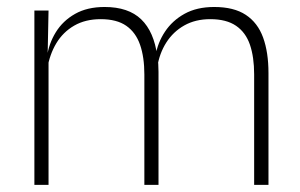

<svg xmlns="http://www.w3.org/2000/svg" viewBox="-20 -516 838 536"><path d="M689.5 0V-308.5Q689.5 -356.5 677.8 -391Q666 -425.5 639 -444Q612 -462.5 567 -462.5Q525.5 -462.5 494.5 -445Q463.5 -427.5 444.2 -397.2Q425 -367 419 -328.5L407.5 -361.5H414.5Q420 -396.5 440.5 -427.5Q461 -458.5 495.2 -477.5Q529.5 -496.5 578 -496.5Q633 -496.5 666.2 -474.5Q699.5 -452.5 714.5 -411.2Q729.5 -370 729.5 -312V0ZM76 0V-486.5H115.5L113 -362L115.5 -360.5V0ZM383 0V-308Q383 -356.5 371 -391Q359 -425.5 332.5 -444Q306 -462.5 261 -462.5Q218.5 -462.5 187.2 -444.5Q156 -426.5 137.2 -395.2Q118.5 -364 112 -324L100 -356H111Q116 -394 135.8 -426Q155.5 -458 189.5 -477.2Q223.5 -496.5 272 -496.5Q338.5 -496.5 374.2 -462Q410 -427.5 419 -359.5Q421 -348.5 421.8 -337.5Q422.5 -326.5 422.5 -315V0Z"/></svg>

Font: Anek Latin Medium ExtraLight
Style: Regular
Weight: 250
Version: Version 1.003